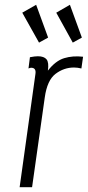

<svg xmlns="http://www.w3.org/2000/svg" viewBox="-20 -782 367 802"><path d="M180 -487Q185 -521 174.5 -534Q164 -547 138 -547Q131 -547 123.5 -546Q116 -545 105 -543L99 -496Q106 -499 110 -499Q121 -499 125.5 -492.5Q130 -486 128 -473L62 0H114L167 -375Q177 -447 212 -473.5Q247 -500 289 -500Q296 -500 304 -499Q312 -498 320 -496L327 -545Q284 -550 248 -539Q212 -528 180 -487ZM322 -625 272 -762 215 -729 284 -604ZM181 -625 131 -762 73 -729 143 -604Z"/></svg>

Font: Secuela ExtLt
Style: Italic
Weight: 200
Italic angle: -8°
Designer: Fernando Haro
Foundry: deFharo
Version: Version 1.704